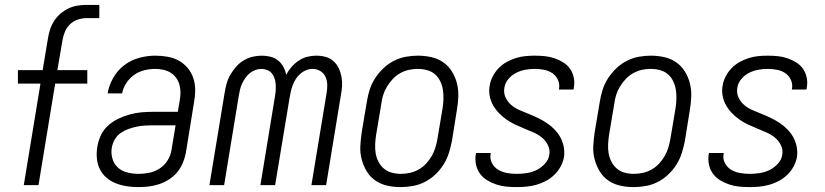

<svg xmlns="http://www.w3.org/2000/svg" viewBox="-20 -755 3365 783"><path d="M77 0 145 -414H53V-469H154L176 -601Q179 -619 185 -637Q191 -655 201.5 -671Q212 -687 227.5 -700Q243 -713 260 -721Q277 -729 295.5 -732Q314 -735 332 -735H385V-681H332Q315 -681 297 -675Q279 -669 265.5 -656Q252 -643 245 -626Q238 -609 235 -592L214 -469H336V-414H205L137 0Z M544 8Q520 8 497 4.5Q474 1 452.5 -7.5Q431 -16 414 -30.5Q397 -45 387 -65.5Q377 -86 375 -109.5Q373 -133 377 -157Q381 -181 391.5 -203.5Q402 -226 421 -243Q440 -260 463 -271Q486 -282 510 -288.5Q534 -295 557.5 -297Q581 -299 604 -299H705L713 -345Q716 -362 716 -378.5Q716 -395 711.5 -410.5Q707 -426 697.5 -438.5Q688 -451 675 -459Q662 -467 646 -470.5Q630 -474 613 -474Q591 -474 568.5 -468.5Q546 -463 527 -449.5Q508 -436 495 -416Q482 -396 478 -374H419Q424 -406 441.5 -437Q459 -468 486.5 -489Q514 -510 547.5 -519Q581 -528 613 -528Q639 -528 664 -523.5Q689 -519 709.5 -507.5Q730 -496 745.5 -477.5Q761 -459 768.5 -436Q776 -413 776 -387.5Q776 -362 771 -336L738 -132Q734 -111 725.5 -90.5Q717 -70 703 -53Q689 -36 669.5 -23.5Q650 -11 629 -4Q608 3 586.5 5.5Q565 8 544 8ZM545 -46Q567 -46 589 -50.5Q611 -55 630.5 -67.5Q650 -80 662.5 -99.5Q675 -119 679 -141L696 -244H604Q588 -244 571 -243Q554 -242 537.5 -238.5Q521 -235 504 -229Q487 -223 472 -212.5Q457 -202 448 -186Q439 -170 436 -153Q432 -130 438.5 -108Q445 -86 461 -71.5Q477 -57 499.5 -51.5Q522 -46 545 -46Z M834 0 896 -376Q899 -395 904 -413.5Q909 -432 919 -449.5Q929 -467 942.5 -482.5Q956 -498 973.5 -508.5Q991 -519 1010 -523.5Q1029 -528 1048 -528Q1066 -528 1083.5 -523.5Q1101 -519 1114 -508.5Q1127 -498 1135.5 -482.5Q1144 -467 1147 -450Q1156 -467 1169 -482Q1182 -497 1198.5 -508Q1215 -519 1233.5 -523.5Q1252 -528 1270 -528Q1290 -528 1308 -523Q1326 -518 1339.5 -506Q1353 -494 1361 -477.5Q1369 -461 1372.5 -442.5Q1376 -424 1375 -405Q1374 -386 1370 -366L1310 0H1250L1312 -376Q1315 -393 1314.5 -410.5Q1314 -428 1307 -442.5Q1300 -457 1286 -465.5Q1272 -474 1255 -474Q1242 -474 1229 -469Q1216 -464 1205 -454.5Q1194 -445 1186.5 -433Q1179 -421 1174 -408Q1169 -395 1166 -382Q1163 -369 1161 -356L1102 0H1042L1102 -366Q1104 -378 1104.5 -390.5Q1105 -403 1104 -414.5Q1103 -426 1099 -437Q1095 -448 1088 -456.5Q1081 -465 1069.5 -469.5Q1058 -474 1046 -474Q1034 -474 1021.5 -469.5Q1009 -465 998.5 -456.5Q988 -448 980.5 -437Q973 -426 967.5 -414.5Q962 -403 959 -390.5Q956 -378 954 -366L894 0Z M1614 8Q1586 8 1559 2Q1532 -4 1510.5 -19Q1489 -34 1475.5 -56.5Q1462 -79 1455 -105Q1448 -131 1449.5 -159Q1451 -187 1455 -215L1476 -340Q1480 -365 1487.5 -389Q1495 -413 1509.5 -435.5Q1524 -458 1543.5 -476.5Q1563 -495 1586.5 -507Q1610 -519 1635 -523.5Q1660 -528 1684 -528Q1712 -528 1739 -522Q1766 -516 1787.5 -501Q1809 -486 1823 -463.5Q1837 -441 1843.5 -415Q1850 -389 1849 -361Q1848 -333 1843 -305L1823 -180Q1818 -155 1810.5 -131Q1803 -107 1789 -84.5Q1775 -62 1755.5 -43.5Q1736 -25 1712.5 -13Q1689 -1 1663.5 3.5Q1638 8 1614 8ZM1615 -46Q1633 -46 1651.5 -50Q1670 -54 1687 -63.5Q1704 -73 1717.5 -87.5Q1731 -102 1740.5 -118.5Q1750 -135 1755.5 -153Q1761 -171 1764 -189L1785 -314Q1788 -333 1788.5 -352.5Q1789 -372 1786 -390Q1783 -408 1775 -424.5Q1767 -441 1753.5 -452.5Q1740 -464 1721.5 -469Q1703 -474 1683 -474Q1665 -474 1647 -470Q1629 -466 1612 -456.5Q1595 -447 1581.5 -432.5Q1568 -418 1558 -401.5Q1548 -385 1542.5 -367Q1537 -349 1535 -331L1514 -206Q1511 -187 1510 -167.5Q1509 -148 1512 -130Q1515 -112 1523.5 -95.5Q1532 -79 1545.5 -67.5Q1559 -56 1577 -51Q1595 -46 1615 -46Z M2088 8Q2066 8 2045 6Q2024 4 2004.5 -2.5Q1985 -9 1967.5 -19.5Q1950 -30 1938 -46Q1926 -62 1921.5 -82.5Q1917 -103 1920 -125Q1921 -127 1921 -128.5Q1921 -130 1922 -131H1981V-128Q1977 -107 1986.5 -89.5Q1996 -72 2012 -62.5Q2028 -53 2047.5 -49.5Q2067 -46 2088 -46Q2107 -46 2127.5 -49Q2148 -52 2167 -61Q2186 -70 2201.5 -86.5Q2217 -103 2220 -123Q2224 -144 2214.5 -163Q2205 -182 2189.5 -194.5Q2174 -207 2155.5 -215Q2137 -223 2117.5 -231Q2098 -239 2080 -247.5Q2062 -256 2045.5 -267.5Q2029 -279 2015 -293.5Q2001 -308 1991 -325.5Q1981 -343 1977 -364Q1973 -385 1977 -406Q1980 -425 1989.5 -443.5Q1999 -462 2013.5 -477Q2028 -492 2046 -502Q2064 -512 2083 -518Q2102 -524 2121.5 -526Q2141 -528 2160 -528Q2181 -528 2201.5 -526Q2222 -524 2241 -517.5Q2260 -511 2277 -500.5Q2294 -490 2305 -474Q2316 -458 2320 -438Q2324 -418 2320 -397Q2320 -395 2320 -393.5Q2320 -392 2318 -390H2259L2260 -394Q2263 -413 2255 -430Q2247 -447 2232 -457Q2217 -467 2198.5 -470.5Q2180 -474 2160 -474Q2141 -474 2122 -470.5Q2103 -467 2085 -458Q2067 -449 2053.5 -433Q2040 -417 2037 -398Q2033 -376 2042 -357Q2051 -338 2066.5 -325.5Q2082 -313 2101 -305Q2120 -297 2138.5 -289.5Q2157 -282 2175.5 -273Q2194 -264 2211 -252.5Q2228 -241 2242 -226.5Q2256 -212 2265.5 -194.5Q2275 -177 2279 -156.5Q2283 -136 2280 -114Q2276 -94 2266 -75.5Q2256 -57 2240.5 -42Q2225 -27 2206 -17Q2187 -7 2167.5 -1.5Q2148 4 2127.5 6Q2107 8 2088 8Z M2564 8Q2536 8 2509 2Q2482 -4 2460.5 -19Q2439 -34 2425.5 -56.5Q2412 -79 2405 -105Q2398 -131 2399.5 -159Q2401 -187 2405 -215L2426 -340Q2430 -365 2437.5 -389Q2445 -413 2459.5 -435.5Q2474 -458 2493.5 -476.5Q2513 -495 2536.5 -507Q2560 -519 2585 -523.5Q2610 -528 2634 -528Q2662 -528 2689 -522Q2716 -516 2737.5 -501Q2759 -486 2773 -463.5Q2787 -441 2793.5 -415Q2800 -389 2799 -361Q2798 -333 2793 -305L2773 -180Q2768 -155 2760.5 -131Q2753 -107 2739 -84.5Q2725 -62 2705.5 -43.5Q2686 -25 2662.5 -13Q2639 -1 2613.5 3.5Q2588 8 2564 8ZM2565 -46Q2583 -46 2601.5 -50Q2620 -54 2637 -63.5Q2654 -73 2667.5 -87.5Q2681 -102 2690.5 -118.5Q2700 -135 2705.5 -153Q2711 -171 2714 -189L2735 -314Q2738 -333 2738.5 -352.5Q2739 -372 2736 -390Q2733 -408 2725 -424.5Q2717 -441 2703.5 -452.5Q2690 -464 2671.5 -469Q2653 -474 2633 -474Q2615 -474 2597 -470Q2579 -466 2562 -456.5Q2545 -447 2531.5 -432.5Q2518 -418 2508 -401.5Q2498 -385 2492.5 -367Q2487 -349 2485 -331L2464 -206Q2461 -187 2460 -167.5Q2459 -148 2462 -130Q2465 -112 2473.5 -95.5Q2482 -79 2495.5 -67.5Q2509 -56 2527 -51Q2545 -46 2565 -46Z M3038 8Q3016 8 2995 6Q2974 4 2954.5 -2.5Q2935 -9 2917.5 -19.5Q2900 -30 2888 -46Q2876 -62 2871.5 -82.5Q2867 -103 2870 -125Q2871 -127 2871 -128.5Q2871 -130 2872 -131H2931V-128Q2927 -107 2936.5 -89.5Q2946 -72 2962 -62.5Q2978 -53 2997.5 -49.5Q3017 -46 3038 -46Q3057 -46 3077.5 -49Q3098 -52 3117 -61Q3136 -70 3151.5 -86.5Q3167 -103 3170 -123Q3174 -144 3164.5 -163Q3155 -182 3139.5 -194.5Q3124 -207 3105.5 -215Q3087 -223 3067.5 -231Q3048 -239 3030 -247.5Q3012 -256 2995.5 -267.5Q2979 -279 2965 -293.5Q2951 -308 2941 -325.5Q2931 -343 2927 -364Q2923 -385 2927 -406Q2930 -425 2939.5 -443.5Q2949 -462 2963.5 -477Q2978 -492 2996 -502Q3014 -512 3033 -518Q3052 -524 3071.5 -526Q3091 -528 3110 -528Q3131 -528 3151.5 -526Q3172 -524 3191 -517.5Q3210 -511 3227 -500.5Q3244 -490 3255 -474Q3266 -458 3270 -438Q3274 -418 3270 -397Q3270 -395 3270 -393.5Q3270 -392 3268 -390H3209L3210 -394Q3213 -413 3205 -430Q3197 -447 3182 -457Q3167 -467 3148.5 -470.5Q3130 -474 3110 -474Q3091 -474 3072 -470.5Q3053 -467 3035 -458Q3017 -449 3003.5 -433Q2990 -417 2987 -398Q2983 -376 2992 -357Q3001 -338 3016.5 -325.5Q3032 -313 3051 -305Q3070 -297 3088.5 -289.5Q3107 -282 3125.5 -273Q3144 -264 3161 -252.5Q3178 -241 3192 -226.5Q3206 -212 3215.5 -194.5Q3225 -177 3229 -156.5Q3233 -136 3230 -114Q3226 -94 3216 -75.5Q3206 -57 3190.5 -42Q3175 -27 3156 -17Q3137 -7 3117.5 -1.5Q3098 4 3077.5 6Q3057 8 3038 8Z"/></svg>

Font: Iosevka QP Light
Style: Italic
Weight: 300
Italic angle: -9°
Designer: Belleve Invis
Foundry: Belleve Invis
Version: Version 20.0.0; ttfautohint (v1.8.4)